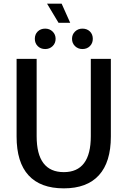

<svg xmlns="http://www.w3.org/2000/svg" viewBox="-20 -1023 699 1053"><path d="M71 -274V-700H181V-276Q181 -79 330 -79Q478 -79 478 -276V-700H588V-274Q588 -134 522.5 -62Q457 10 330 10Q202 10 136.5 -61.5Q71 -133 71 -274ZM238 -1003H318L365 -898H301ZM171 -810Q171 -835 187 -850.5Q203 -866 228 -866Q252 -866 268.5 -850Q285 -834 285 -810Q285 -786 268.5 -770Q252 -754 228 -754Q203 -754 187 -770Q171 -786 171 -810ZM375 -810Q375 -834 391.5 -850Q408 -866 432 -866Q457 -866 473 -850.5Q489 -835 489 -810Q489 -786 473 -770Q457 -754 432 -754Q408 -754 391.5 -770Q375 -786 375 -810Z"/></svg>

Font: Sarabun Medium
Style: Regular
Weight: 500
Designer: Suppakit Chalermlarp | Katatrad Co.,Ltd.
Foundry: Cadson Demak Co.,Ltd.
Version: Version 1.000; ttfautohint (v1.6)